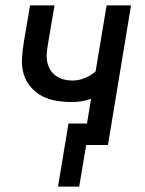

<svg xmlns="http://www.w3.org/2000/svg" viewBox="-20 -540 540 715"><path d="M275 155H196L235 -80H304L319 -172Q302 -166 284.5 -163Q267 -160 250 -160Q220 -160 191 -164.5Q162 -169 137 -182Q112 -195 93.5 -217Q75 -239 67.5 -266.5Q60 -294 62 -324.5Q64 -355 69 -385L92 -520H183L158 -372Q155 -355 154 -338.5Q153 -322 156.5 -306.5Q160 -291 168.5 -278Q177 -265 190 -256.5Q203 -248 218 -244Q233 -240 250 -240Q272 -240 295 -249Q318 -258 336 -274L377 -520H468L382 0H301Z"/></svg>

Font: Iosevka Term Curly Medium
Style: Italic
Weight: 500
Italic angle: -9°
Designer: Belleve Invis
Foundry: Belleve Invis
Version: Version 32.3.0